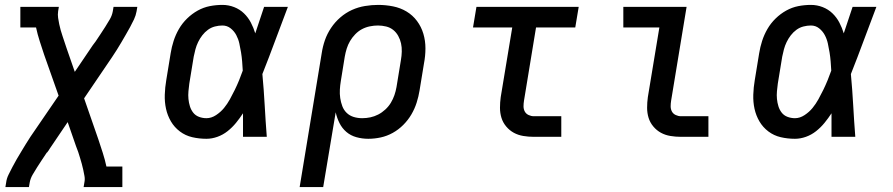

<svg xmlns="http://www.w3.org/2000/svg" viewBox="-20 -558 3640 783"><path d="M2 205 5 187Q7 170 15 154Q23 138 31 122.5Q39 107 48 91.5Q57 76 66.5 60.5Q76 45 85 30Q94 15 104 0L219 -168L160 -335Q151 -362 142 -390Q133 -418 127 -446H63V-530H220L217 -512Q215 -498 217 -485Q219 -472 221.5 -459.5Q224 -447 227.5 -435Q231 -423 235 -411Q239 -399 243 -387Q247 -375 251 -363L285 -265L358 -373Q361 -377 364 -381Q367 -385 370 -389Q380 -404 390 -419Q400 -434 409.5 -449Q419 -464 428 -479.5Q437 -495 440 -512L443 -530H540L537 -512Q534 -495 526.5 -479Q519 -463 510.5 -447.5Q502 -432 493 -416.5Q484 -401 475 -385.5Q466 -370 456.5 -355Q447 -340 437 -325L323 -157L381 10Q390 37 399 65Q408 93 414 121H479V205H321L324 187Q327 173 324.5 160Q322 147 319.5 134.5Q317 122 313.5 110Q310 98 306.5 86Q303 74 299 62Q295 50 290 38L256 -60L183 48Q181 52 178 56Q175 60 172 64H171Q161 79 151 94Q141 109 131.5 124Q122 139 113 154.5Q104 170 101 187L98 205Z M822 8Q792 8 764 1.5Q736 -5 713.5 -22Q691 -39 677 -63Q663 -87 657 -114.5Q651 -142 652 -172Q653 -202 658 -231L676 -341Q680 -366 688 -391Q696 -416 709.5 -439.5Q723 -463 743 -482.5Q763 -502 786.5 -515Q810 -528 835.5 -533Q861 -538 887 -538Q912 -538 935 -529Q958 -520 975 -503.5Q992 -487 1003 -466Q1014 -445 1021 -422Q1030 -449 1039 -476Q1048 -503 1057 -530H1154Q1128 -462 1102.5 -393Q1077 -324 1050 -256Q1056 -192 1059.5 -128Q1063 -64 1068 0H971Q971 -24 971 -48Q971 -72 971 -96Q958 -76 942.5 -57Q927 -38 908 -23Q889 -8 866.5 0Q844 8 822 8ZM822 -76Q842 -76 861 -88.5Q880 -101 893.5 -117.5Q907 -134 917.5 -153Q928 -172 937.5 -191.5Q947 -211 955 -230.5Q963 -250 970 -270Q969 -289 967.5 -307.5Q966 -326 963 -344.5Q960 -363 956 -381Q952 -399 943.5 -415Q935 -431 920.5 -442.5Q906 -454 887 -454Q872 -454 856.5 -450Q841 -446 828 -436.5Q815 -427 805 -414Q795 -401 788 -386.5Q781 -372 777 -357Q773 -342 770 -327L752 -217Q750 -202 748.5 -186Q747 -170 748.5 -154.5Q750 -139 754.5 -124.5Q759 -110 768 -98.5Q777 -87 791.5 -81.5Q806 -76 822 -76Z M1202 205 1292 -341Q1296 -368 1305 -394Q1314 -420 1330 -444Q1346 -468 1368 -487Q1390 -506 1415.5 -517.5Q1441 -529 1468.5 -533.5Q1496 -538 1522 -538Q1553 -538 1583 -532Q1613 -526 1638 -511Q1663 -496 1680.5 -472.5Q1698 -449 1706.5 -420.5Q1715 -392 1715 -361Q1715 -330 1709 -299L1691 -189Q1687 -164 1679 -139Q1671 -114 1657.5 -91Q1644 -68 1624.5 -48.5Q1605 -29 1581.5 -16Q1558 -3 1532.5 2.5Q1507 8 1482 8Q1457 8 1433.5 1.5Q1410 -5 1392.5 -20Q1375 -35 1364.5 -56Q1354 -77 1349 -100L1298 205ZM1457 -76Q1474 -76 1490.5 -79.5Q1507 -83 1522.5 -91Q1538 -99 1551.5 -111.5Q1565 -124 1574 -139Q1583 -154 1588.5 -170Q1594 -186 1597 -203L1615 -313Q1618 -330 1618.5 -347.5Q1619 -365 1615.5 -381Q1612 -397 1604 -411.5Q1596 -426 1583.5 -436Q1571 -446 1554.5 -450Q1538 -454 1521 -454Q1505 -454 1488 -450.5Q1471 -447 1456 -439Q1441 -431 1428.5 -418Q1416 -405 1407.5 -390.5Q1399 -376 1394 -360Q1389 -344 1386 -327L1370 -228Q1367 -210 1366 -192.5Q1365 -175 1367.5 -158Q1370 -141 1376 -125Q1382 -109 1394 -97.5Q1406 -86 1422.5 -81Q1439 -76 1457 -76Z M2157 0Q2135 0 2114 -3.5Q2093 -7 2075.5 -16.5Q2058 -26 2044.5 -42Q2031 -58 2025 -77.5Q2019 -97 2019 -118.5Q2019 -140 2022 -162L2069 -446H1909L1923 -530H2340L2326 -446H2166L2117 -148Q2115 -136 2115 -124.5Q2115 -113 2120 -103.5Q2125 -94 2135.5 -89Q2146 -84 2157 -84H2269V0Z M2757 0Q2735 0 2714 -3.5Q2693 -7 2675.5 -16.5Q2658 -26 2644.5 -42Q2631 -58 2625 -77.5Q2619 -97 2619 -118.5Q2619 -140 2622 -162L2669 -446H2522V-530H2780L2717 -148Q2715 -136 2715 -124.5Q2715 -113 2720 -103.5Q2725 -94 2735.5 -89Q2746 -84 2757 -84H2869V0Z M3222 8Q3192 8 3164 1.5Q3136 -5 3113.5 -22Q3091 -39 3077 -63Q3063 -87 3057 -114.5Q3051 -142 3052 -172Q3053 -202 3058 -231L3076 -341Q3080 -366 3088 -391Q3096 -416 3109.5 -439.5Q3123 -463 3143 -482.5Q3163 -502 3186.5 -515Q3210 -528 3235.5 -533Q3261 -538 3287 -538Q3312 -538 3335 -529Q3358 -520 3375 -503.5Q3392 -487 3403 -466Q3414 -445 3421 -422Q3430 -449 3439 -476Q3448 -503 3457 -530H3554Q3528 -462 3502.5 -393Q3477 -324 3450 -256Q3456 -192 3459.5 -128Q3463 -64 3468 0H3371Q3371 -24 3371 -48Q3371 -72 3371 -96Q3358 -76 3342.5 -57Q3327 -38 3308 -23Q3289 -8 3266.5 0Q3244 8 3222 8ZM3222 -76Q3242 -76 3261 -88.5Q3280 -101 3293.5 -117.5Q3307 -134 3317.5 -153Q3328 -172 3337.5 -191.5Q3347 -211 3355 -230.5Q3363 -250 3370 -270Q3369 -289 3367.5 -307.5Q3366 -326 3363 -344.5Q3360 -363 3356 -381Q3352 -399 3343.5 -415Q3335 -431 3320.5 -442.5Q3306 -454 3287 -454Q3272 -454 3256.5 -450Q3241 -446 3228 -436.5Q3215 -427 3205 -414Q3195 -401 3188 -386.5Q3181 -372 3177 -357Q3173 -342 3170 -327L3152 -217Q3150 -202 3148.5 -186Q3147 -170 3148.5 -154.5Q3150 -139 3154.5 -124.5Q3159 -110 3168 -98.5Q3177 -87 3191.5 -81.5Q3206 -76 3222 -76Z"/></svg>

Font: Iosevka Curly Slab MdExObl
Style: Regular
Weight: 500
Width: 7
Italic angle: -9°
Monospace: yes
Designer: Belleve Invis
Foundry: Belleve Invis
Version: Version 11.1.0; ttfautohint (v1.8.3)